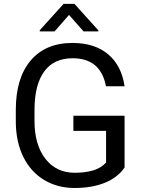

<svg xmlns="http://www.w3.org/2000/svg" viewBox="-20 -937 721 967"><path d="M607.4 -93.3Q571.3 -41.5 506.6 -15.9Q441.9 9.8 356 9.8Q269 9.8 201.7 -31Q134.3 -71.8 97.4 -147Q60.5 -222.2 59.6 -321.3V-383.3Q59.6 -543.9 134.5 -632.3Q209.5 -720.7 345.2 -720.7Q456.5 -720.7 524.4 -663.8Q592.3 -606.9 607.4 -502.4H513.7Q487.3 -643.6 345.7 -643.6Q251.5 -643.6 202.9 -577.4Q154.3 -511.2 153.8 -385.7V-327.6Q153.8 -208 208.5 -137.5Q263.2 -66.9 356.4 -66.9Q409.2 -66.9 448.7 -78.6Q488.3 -90.3 514.2 -118.2V-277.8H349.6V-354H607.4ZM475.6 -783.7V-778.8H400.9L327.6 -861.8L254.9 -778.8H180.2V-784.7L300.3 -917.5H355Z"/></svg>

Font: Roboto
Style: Regular
Weight: 400
Designer: Google
Version: Version 2.001047; 2015